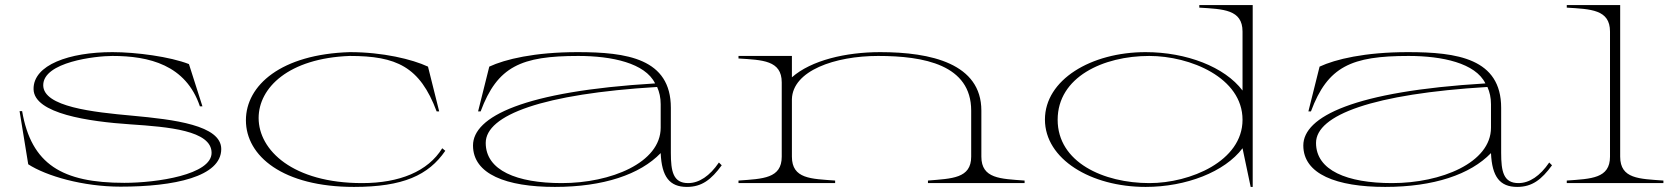

<svg xmlns="http://www.w3.org/2000/svg" viewBox="-20 -720 6587 755"><path d="M454 14C665 14 850 -25 850 -134C850 -228 663 -250 501 -265C346 -279 150 -300 150 -385C150 -476 355 -500 422 -500C566 -500 711 -465 766 -302H776L723 -468C649 -497 516 -515 422 -515C253 -515 110 -465 112 -369C114 -273 329 -242 493 -231C642 -221 812 -207 812 -119C812 -33 597 -1 469 -1C224 -1 103 -74 67 -283H57L91 -74C162 -28 306 14 454 14Z M1372 15C1565 15 1665 -31 1731 -127L1719 -137C1663 -46 1551 0 1404 0C1132 0 997 -129 997 -256C997 -375 1115 -491 1355 -500C1539 -500 1631 -458 1697 -282H1707L1663 -458C1601 -487 1485 -515 1356 -515C1086 -507 947 -385 947 -247C947 -106 1093 15 1372 15Z M2162 15C2353 15 2497 -34 2578 -118C2582 -25 2613 15 2681 15C2740 15 2777 -14 2818 -70L2807 -81C2771 -28 2729 0 2686 0C2627 0 2618 -46 2618 -119V-296C2618 -490 2445 -515 2251 -515C2082 -515 1966 -487 1904 -458L1860 -282H1870C1936 -459 2029 -500 2254 -500C2386 -500 2517 -472 2556 -392C2039 -361 1840 -261 1840 -148C1840 -35 1971 15 2162 15ZM2189 0C2012 0 1890 -50 1890 -158C1890 -268 2115 -351 2564 -378C2573 -358 2578 -336 2578 -310V-218C2578 -80 2382 0 2189 0Z M3839 -104V-285C3839 -470 3641 -515 3441 -515C3306 -515 3170 -483 3094 -416V-500H2884V-490C2978 -484 3054 -483 3054 -396V-104C3054 -18 2980 -17 2884 -10V0H3264V-10C3170 -17 3094 -16 3094 -104V-330C3097 -442 3263 -500 3433 -500C3614 -500 3799 -465 3799 -285V-104C3799 -18 3723 -18 3629 -10V0H4009V-10C3915 -17 3839 -17 3839 -104Z M4485 15C4644 15 4796 -44 4866 -137L4898 15H4906V-700H4696V-690C4790 -684 4866 -683 4866 -596V-364C4796 -457 4645 -515 4485 -515C4270 -515 4089 -406 4089 -250C4089 -94 4270 15 4485 15ZM4500 0C4319 0 4139 -82 4139 -249C4139 -417 4318 -500 4499 -500C4660 -500 4866 -415 4866 -249C4866 -86 4660 0 4500 0Z M5427 15C5618 15 5762 -34 5843 -118C5847 -25 5878 15 5946 15C6005 15 6042 -14 6083 -70L6072 -81C6036 -28 5994 0 5951 0C5892 0 5883 -46 5883 -119V-296C5883 -490 5710 -515 5516 -515C5347 -515 5231 -487 5169 -458L5125 -282H5135C5201 -459 5294 -500 5519 -500C5651 -500 5782 -472 5821 -392C5304 -361 5105 -261 5105 -148C5105 -35 5236 15 5427 15ZM5454 0C5277 0 5155 -50 5155 -158C5155 -268 5380 -351 5829 -378C5838 -358 5843 -336 5843 -310V-218C5843 -80 5647 0 5454 0Z M6141 -10V0H6521V-10C6427 -17 6351 -16 6351 -104V-700H6141V-690C6235 -684 6311 -683 6311 -596V-104C6311 -18 6237 -17 6141 -10Z"/></svg>

Font: Sprat Extended Thin
Style: Regular
Weight: 100
Width: 9
Designer: Ethan Nakache
Foundry: Collletttivo
Version: Version 2.000;Glyphs 3.2 (3217)